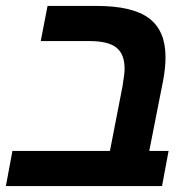

<svg xmlns="http://www.w3.org/2000/svg" viewBox="-33 -626 653 646"><path d="M104 -487.8 127 -606H293Q413.6 -606 468.8 -564.2Q523.9 -522.5 523.9 -434.1Q523.9 -395.5 515.1 -351.1L469.2 -118.2H534.2L512.2 0H-13.2L8.8 -118.2H336.9L378.9 -334Q386.2 -377 386.2 -395Q386.2 -443.8 358.6 -465.8Q331.1 -487.8 268.1 -487.8Z"/></svg>

Font: Liberation Mono
Style: Bold Italic
Weight: 700
Italic angle: -12°
Monospace: yes
Designer: Steve Matteson
Foundry: Ascender Corporation
Version: Version 2.1.5